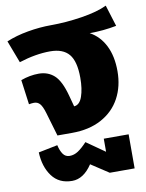

<svg xmlns="http://www.w3.org/2000/svg" viewBox="-103 -707 781 1027"><g transform="rotate(-10 287.5 -193.0)"><path d="M545 -283Q545 -201 510.5 -137Q476 -73 409 -36.5Q342 0 248 0H169L131 -129Q120 -166 107.5 -180Q95 -194 76 -194Q66 -194 48 -191L30 -325Q79 -343 127 -343Q177 -343 211 -312.5Q245 -282 267 -201L284 -138Q314 -140 328.5 -181Q343 -222 343 -283Q343 -372 310.5 -411Q278 -450 208 -450Q130 -450 39 -421L-7 -542Q45 -564 110.5 -575.5Q176 -587 238 -587Q319 -587 405.5 -600.5Q492 -614 544 -639L580 -523Q508 -509 434 -509Q487 -480 516 -422.5Q545 -365 545 -283ZM410 60H545V245H410L314 182Q267 253 205 253Q134 253 96 201.5Q58 150 55 72L159 51Q166 82 179 100.5Q192 119 215 119Q239 119 261 104.5Q283 90 310 61L410 131Z"/></g></svg>

Font: FiraGO Heavy
Style: Regular
Weight: 900
Designer: bBox Type
Foundry: bBox Type GmbH
Version: Version 1.001